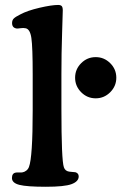

<svg xmlns="http://www.w3.org/2000/svg" viewBox="-20 -732 507 760"><path d="M109.4 -295.4V-437.5Q109.4 -546.4 104.2 -581.5Q99.1 -616.7 81.5 -620.1Q72.8 -622.1 61.3 -620.4Q49.8 -618.7 46.4 -619.1Q27.8 -621.6 27.8 -640.6Q27.8 -652.3 34.7 -658.9Q41.5 -665.5 60.1 -674.8Q87.9 -689.9 136.2 -701.2Q184.6 -712.4 210 -712.4Q220.2 -712.4 224.4 -707.8Q228.5 -703.1 228.5 -690.9Q228.5 -680.2 225.8 -600.8Q223.1 -521.5 223.1 -438.5V-301.8Q223.1 -96.7 232.9 -69.8Q237.8 -55.2 253.4 -52.7Q259.3 -51.8 266.8 -51.3Q274.4 -50.8 278.3 -50.3Q291.5 -46.4 291.5 -33.7Q291.5 -13.7 263.4 -3.2Q235.4 7.3 161.6 7.3Q86.4 7.3 56.9 -0.2Q27.3 -7.8 27.3 -27.3Q27.3 -46.4 42.5 -48.8Q46.9 -49.8 55.9 -49.3Q64.9 -48.8 68.8 -49.8Q76.2 -50.8 83.7 -56.4Q91.3 -62 94.7 -71.3Q109.4 -109.9 109.4 -295.4ZM277.3 -424.3Q277.3 -458 301.3 -481.9Q325.2 -505.9 358.9 -505.9Q392.1 -505.9 416.3 -481.9Q440.4 -458 440.4 -424.3Q440.4 -391.1 416.3 -366.9Q392.1 -342.8 358.9 -342.8Q325.2 -342.8 301.3 -366.9Q277.3 -391.1 277.3 -424.3Z"/></svg>

Font: Cooper* SemiBold
Style: Regular
Weight: 600
Designer: Owen Earl
Foundry: indestructible type*
Version: Version 0.001